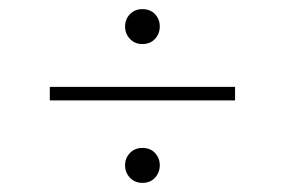

<svg xmlns="http://www.w3.org/2000/svg" viewBox="-20 -489 617 416"><path d="M489.3 -300.8V-271.5H87.9V-300.8ZM251 -431.6Q251 -447.3 261.5 -458.3Q272 -469.2 288.6 -469.2Q305.7 -469.2 315.9 -458.3Q326.2 -447.3 326.2 -431.6Q326.2 -416 315.9 -404.8Q305.7 -393.6 288.6 -393.6Q272 -393.6 261.5 -404.8Q251 -416 251 -431.6ZM251 -130.9Q251 -146.5 261.5 -157.5Q272 -168.5 288.6 -168.5Q305.7 -168.5 315.9 -157.5Q326.2 -146.5 326.2 -130.9Q326.2 -115.2 315.9 -104Q305.7 -92.8 288.6 -92.8Q272 -92.8 261.5 -104Q251 -115.2 251 -130.9Z"/></svg>

Font: Estedad-FD Thin
Style: Regular
Weight: 100
Designer: Amin Abedi
Version: Version 7.3